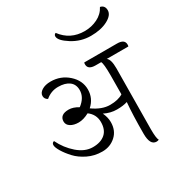

<svg xmlns="http://www.w3.org/2000/svg" viewBox="-205 -1042 1126 1193"><g transform="rotate(-30 358.5 -445.5)"><path d="M353 -876Q353 -889 366 -894Q426 -813 529 -813Q578 -813 621 -834Q664 -855 685 -896Q717 -889 717 -854Q717 -819 668.5 -793.5Q620 -768 548 -768Q476 -768 414.5 -807Q353 -846 353 -876ZM583 -515 579 -80Q579 -14 589 1Q581 5 572 5Q526 5 526 -78Q526 -212 534 -301Q504 -291 458.5 -291Q413 -291 369 -313Q386 -277 386 -243Q386 -182 346 -146Q306 -110 250 -110Q194 -110 147 -133Q100 -156 70.5 -188Q41 -220 23 -250Q5 -280 5 -296.5Q5 -313 21 -317Q52 -253 104 -208Q156 -163 212.5 -163Q269 -163 301 -191Q333 -219 333 -274Q333 -329 288 -362Q247 -340 212.5 -340Q178 -340 155.5 -354Q133 -368 133 -392Q133 -416 149 -428.5Q165 -441 197 -441Q229 -441 265 -419Q318 -459 318 -512Q318 -553 289.5 -574.5Q261 -596 210.5 -596Q160 -596 120 -562Q99 -573 99 -595Q99 -617 123.5 -632.5Q148 -648 187 -648Q259 -648 311.5 -601Q364 -554 364 -490Q364 -426 315 -382Q378 -337 436 -337Q494 -337 529 -359Q530 -409 530 -494.5Q530 -580 520 -595H480Q426 -595 426 -633Q426 -642 428 -646H663Q717 -646 717 -608Q717 -599 715 -595H560Q583 -580 583 -515Z"/></g></svg>

Font: Laila Light
Style: Regular
Weight: 300
Designer: Hitesh Malaviya
Foundry: Indian Type Foundry
Version: Version 1.302;PS 1.0;hotconv 1.0.78;makeotf.lib2.5.61930; tt